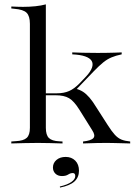

<svg xmlns="http://www.w3.org/2000/svg" viewBox="-20 -653 613 874"><path d="M152.4 -2.4Q121 -2.4 92.3 -1.6Q63.7 -0.8 31.5 0V-8.9L52.4 -10.5Q87.1 -12.1 101.6 -25.4Q116.1 -38.7 116.1 -71V-206.5H188.7V-71Q188.7 -38.7 202.4 -25Q216.1 -11.3 250 -9.7L264.5 -8.9V0Q234.7 -0.8 207.7 -1.6Q180.6 -2.4 152.4 -2.4ZM116.1 -206.5V-544.4Q116.1 -579.8 101.2 -594.8Q86.3 -609.7 46 -612.9L31.5 -614.5V-623.4Q50.8 -622.6 61.7 -622.2Q72.6 -621.8 84.7 -621.8Q114.5 -621.8 141.1 -624.6Q167.7 -627.4 188.7 -633.1V-623.4V-206.5ZM358.1 0V-8.9Q395.2 -12.9 405.2 -24.6Q415.3 -36.3 400 -59.7L341.1 -154Q316.9 -192.7 294.4 -206Q271.8 -219.4 232.3 -219.4H180.6V-228.2H237.9Q271 -228.2 294.8 -238.7Q318.5 -249.2 342.7 -274.2L372.6 -305.6Q392.7 -327.4 398.8 -345.2Q404.8 -362.9 397.2 -375.8Q389.5 -388.7 367.3 -396.4Q345.2 -404 308.9 -405.6V-414.5Q327.4 -413.7 356.9 -412.9Q386.3 -412.1 425 -412.1Q447.6 -412.1 466.9 -412.5Q486.3 -412.9 502.8 -413.3Q519.4 -413.7 533.9 -414.5V-405.6Q507.3 -400 487.9 -391.9Q468.5 -383.9 450 -369Q431.5 -354 406.5 -328.2L314.5 -232.3L325 -249.2Q343.5 -244.4 358.1 -235.1Q372.6 -225.8 387.5 -208.5Q402.4 -191.1 418.5 -164.5L470.2 -83.9Q488.7 -54.8 502.8 -39.5Q516.9 -24.2 532.7 -17.7Q548.4 -11.3 572.6 -8.9V0Q546.8 -0.8 528.2 -1.2Q509.7 -1.6 495.2 -2Q480.6 -2.4 466.9 -2.4Q446 -2.4 423 -2Q400 -1.6 358.1 0ZM253.2 200.8 252.4 196Q287.1 187.9 304.8 175.4Q322.6 162.9 322.6 148.4Q322.6 134.7 311.3 134.7Q300.8 134.7 290.3 141.5Q279.8 148.4 262.1 148.4Q243.5 148.4 232.3 137.5Q221 126.6 221 109.7Q221 88.7 237.1 75Q253.2 61.3 279 61.3Q305.6 61.3 322.6 78.2Q339.5 95.2 339.5 124.2Q339.5 154 319 173Q298.4 191.9 253.2 200.8Z"/></svg>

Font: Playfair 144pt SemiExpanded Light
Style: Regular
Weight: 300
Width: 6
Designer: Claus Eggers Sørensen
Foundry: Claus Eggers Sørensen
Version: Version 2.203